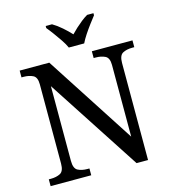

<svg xmlns="http://www.w3.org/2000/svg" viewBox="-132 -1038 1027 1146"><g transform="rotate(-15 381.5 -465.5)"><path d="M38 0V-42H51Q85 -42 109 -54.5Q133 -67 133 -114V-604Q133 -648 108.5 -660Q84 -672 51 -672H38V-714H221L579 -161V-604Q579 -648 554.5 -660Q530 -672 497 -672H484V-714H735V-672H722Q688 -672 664 -659.5Q640 -647 640 -600V0H569L194 -576V-114Q194 -67 218 -54.5Q242 -42 276 -42H289V0ZM357 -771Q347 -794 329 -820.5Q311 -847 292 -873Q273 -899 257 -918V-931H296Q325 -914 353.5 -889Q382 -864 404 -840Q419 -856 437 -872.5Q455 -889 474.5 -904.5Q494 -920 513 -931H552V-918Q537 -899 517.5 -873Q498 -847 480.5 -820.5Q463 -794 452 -771Z"/></g></svg>

Font: Noto Serif Vithkuqi
Style: Regular
Weight: 400
Version: Version 1.005